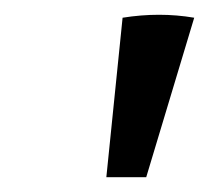

<svg xmlns="http://www.w3.org/2000/svg" viewBox="-20 -690 283 260"><path d="M124 -450 146 -666Q196 -674 243 -666L178 -450Z"/></svg>

Font: Piazzolla Medium
Style: Italic
Weight: 500
Italic angle: -11.3°
Designer: Juan Pablo del Peral
Foundry: Huerta Tipografica
Version: Version 1.330